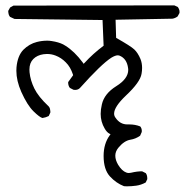

<svg xmlns="http://www.w3.org/2000/svg" viewBox="-20 -568 678 704"><path d="M454.1 -111.8H446.8Q419.9 -111.8 403.3 -136.7Q398.4 -143.1 398.4 -151.4Q398.4 -176.3 441.4 -217.3Q494.1 -266.6 499 -297.4Q501 -308.6 501 -318.8Q501 -336.9 495.1 -351.6Q485.4 -374.5 472.4 -386.7Q459.5 -398.9 405.8 -429.2L403.8 -495.6L612.8 -499.5Q623 -501.5 631.3 -507.8L638.2 -520.5Q638.2 -521.5 638.2 -522.9Q638.2 -524.4 638.2 -526.4Q638.2 -528.3 637.7 -530.5Q637.2 -532.7 636.2 -534.7Q634.8 -538.6 631.8 -542.5L619.1 -548.3L29.3 -547.4L17.1 -540.5L10.3 -528.3Q10.3 -527.3 10.3 -524.2Q10.3 -521 11.7 -515.9Q13.2 -510.7 16.6 -506.3L33.2 -498.5L356 -494.6L359.9 -400.4Q320.3 -370.6 290.5 -337.9L286.6 -334L283.7 -338.4Q252.9 -379.9 219.7 -400.4Q215.3 -403.3 211.4 -405.3Q194.8 -413.6 169.4 -417.5Q160.6 -418.9 153.8 -418.9Q133.8 -418.9 115.2 -414.1Q87.4 -407.2 65.4 -385.3Q44.4 -363.3 40.5 -321.3Q40 -314.9 40 -308.6Q40 -272 58.1 -231Q80.1 -182.1 102.8 -159.9Q125.5 -137.7 135.7 -135.3Q148.4 -137.2 158.7 -142.6L164.6 -155.3Q164.6 -156.7 164.6 -160.2Q164.6 -163.6 163.3 -168.7Q162.1 -173.8 158.7 -177.7Q120.6 -213.4 106 -243.4Q91.3 -273.4 88.4 -302.7Q87.9 -308.1 87.9 -313Q87.9 -337.4 102.1 -351.6Q116.2 -365.7 139.2 -369.1Q146 -370.1 151.9 -370.1Q168.9 -370.1 183.6 -364.3Q204.6 -356.4 221.2 -339.4Q238.3 -322.8 247.6 -294.4L248 -292L230 -267.1Q230 -266.1 230 -264.4Q230 -262.7 230.2 -260Q230.5 -257.3 231.4 -254.9Q232.9 -249.5 236.3 -245.6L249.5 -238.8Q252.4 -238.3 255.4 -238.3Q266.1 -238.3 272.9 -245.1Q351.1 -332.5 388.2 -356.4Q402.8 -365.2 412.1 -365.2Q415 -365.2 417.5 -364.3Q445.3 -353.5 449.7 -317.9Q450.2 -314.9 450.2 -312Q450.2 -279.3 406.2 -252Q362.3 -224.6 353.5 -185.1Q349.1 -166.5 349.1 -150.4Q349.1 -121.6 363.8 -96.7Q371.6 -83 380.9 -78.1L385.3 -75.7L382.3 -71.8Q359.9 -41 359.9 3.9Q359.9 53.7 383.3 79.1Q405.8 103.5 434.6 114.7Q439.9 115.2 445.3 115.2Q461.9 115.2 479.5 112.8Q497.1 110.4 514.2 101.1L520 88.9Q520 87.4 520 86.4Q520 74.2 514.6 66.9L501 60.1Q482.4 60.1 460.4 65.4Q456.5 66.4 452.1 66.4Q447.8 66.4 442.9 64.5Q426.8 58.6 413.1 36.1Q402.8 18.6 402.8 2.9Q402.8 -12.7 414.1 -26.4Q435.1 -51.8 458 -55.7Q477.1 -58.6 493.7 -70.3L499.5 -83.5Q500 -85.4 500 -87.4Q500 -97.7 494.1 -104.5Q475.6 -111.8 454.1 -111.8Z"/></svg>

Font: Bakudai
Style: Light
Weight: 300
Version: Version 1.48